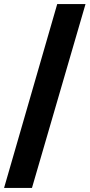

<svg xmlns="http://www.w3.org/2000/svg" viewBox="-38 -833 440 943"><path d="M382 -813 119 90H-18L243 -813Z"/></svg>

Font: Bitter Thin Black
Style: Regular
Weight: 900
Version: Version 3.020